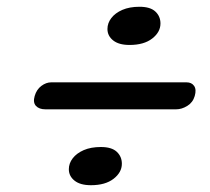

<svg xmlns="http://www.w3.org/2000/svg" viewBox="-20 -622 614 562"><path d="M359.2 -490.4Q327.9 -490.4 311.2 -503.7Q294.5 -517 294.5 -537.2Q294.5 -554.3 305.8 -569.1Q317.1 -583.9 338.1 -593.1Q359.2 -602.2 388.3 -602.2Q419.9 -602.2 434.8 -588.2Q449.7 -574.3 449.7 -553.2Q449.7 -528 425.5 -509.2Q401.3 -490.4 359.2 -490.4ZM81.5 -341Q87 -360 101 -370.5Q115 -381 130 -381H526Q541 -381 548.2 -370.5Q555.5 -360 550 -341Q544.5 -322 528.2 -312Q512 -302 495.5 -302H113Q94.5 -302 85.2 -312Q76 -322 81.5 -341ZM246.2 -79.9Q214.9 -79.9 198.2 -93.2Q181.5 -106.5 181.5 -126.7Q181.5 -143.8 192.8 -158.6Q204.1 -173.4 225.1 -182.6Q246.2 -191.7 275.3 -191.7Q306.9 -191.7 321.8 -177.7Q336.7 -163.8 336.7 -142.7Q336.7 -117.5 312.5 -98.7Q288.3 -79.9 246.2 -79.9Z"/></svg>

Font: Fraunces 9pt S000 Black
Style: Italic
Weight: 900
Italic angle: -16°
Version: Version 1.000; ttfautohint (v1.8.3)